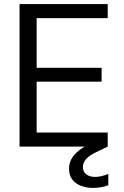

<svg xmlns="http://www.w3.org/2000/svg" viewBox="-20 -720 608 943"><path d="M76 0V-700H509V-631H160V-387H479V-319H160V-69H509V0ZM437 203Q407 203 380 193.5Q353 184 336 163Q319 142 319 108Q319 84 330 62.5Q341 41 366.5 20Q392 -1 435 -20L488 -43L509 0L451 28Q416 45 401.5 63Q387 81 387 100Q387 123 403.5 136Q420 149 447 149Q461 149 478.5 145Q496 141 512 134V190Q496 196 476.5 199.5Q457 203 437 203Z"/></svg>

Font: DM Sans 11pt
Style: Regular
Weight: 400
Version: Version 4.004;gftools[0.9.30]